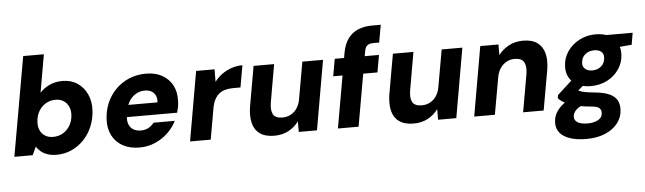

<svg xmlns="http://www.w3.org/2000/svg" viewBox="-54 -938 4660 1388"><g transform="rotate(-5 2275.5 -244.0)"><path d="M326 12Q290 12 261.5 2.5Q233 -7 213 -23.5Q193 -40 181 -60L153 0H20L147 -720H297L249 -445Q278 -477 319.5 -496.5Q361 -516 414 -516Q476 -516 521.5 -485.5Q567 -455 591 -403.5Q615 -352 612 -286Q609 -225 586.5 -170.5Q564 -116 525 -75Q486 -34 435.5 -11Q385 12 326 12ZM312 -119Q352 -119 384 -138Q416 -157 435.5 -190.5Q455 -224 457 -266Q459 -300 446.5 -327Q434 -354 410 -369.5Q386 -385 352 -385Q312 -385 280 -365.5Q248 -346 229 -312.5Q210 -279 208 -235Q206 -201 218.5 -174.5Q231 -148 255 -133.5Q279 -119 312 -119Z M928 12Q858 12 807 -16Q756 -44 730 -95Q704 -146 708 -214Q711 -276 734.5 -330.5Q758 -385 799.5 -427Q841 -469 897 -492.5Q953 -516 1020 -516Q1089 -516 1138 -488Q1187 -460 1212 -411.5Q1237 -363 1234 -299Q1234 -276 1229.5 -254.5Q1225 -233 1220 -215H812L828 -302H1085Q1088 -332 1078 -352.5Q1068 -373 1048 -384Q1028 -395 1001 -395Q969 -395 940 -380Q911 -365 890.5 -335Q870 -305 862 -259L857 -229Q851 -195 859.5 -168Q868 -141 890.5 -125.5Q913 -110 948 -110Q981 -110 1004.5 -123.5Q1028 -137 1044 -158H1198Q1174 -110 1133.5 -71.5Q1093 -33 1040.5 -10.5Q988 12 928 12Z M1295 0 1383 -504H1517L1516 -413Q1540 -445 1571.5 -467.5Q1603 -490 1640.5 -503Q1678 -516 1720 -516L1692 -357H1641Q1612 -357 1586 -351Q1560 -345 1540 -330Q1520 -315 1506 -290Q1492 -265 1485 -228L1445 0Z M1906 12Q1841 12 1802 -15.5Q1763 -43 1750.5 -94Q1738 -145 1749 -214L1800 -504H1949L1901 -229Q1892 -173 1908.5 -143.5Q1925 -114 1977 -114Q2008 -114 2035 -128Q2062 -142 2080.5 -168.5Q2099 -195 2106 -233L2154 -504H2304L2216 0H2084V-77Q2055 -37 2010 -12.5Q1965 12 1906 12Z M2368 0 2463 -540Q2475 -606 2505 -645.5Q2535 -685 2579 -702.5Q2623 -720 2678 -720H2742L2719 -593H2679Q2648 -593 2633 -581Q2618 -569 2613 -540L2518 0ZM2367 -379 2389 -504H2710L2688 -379Z M2917 12Q2852 12 2813 -15.5Q2774 -43 2761.5 -94Q2749 -145 2760 -214L2811 -504H2960L2912 -229Q2903 -173 2919.5 -143.5Q2936 -114 2988 -114Q3019 -114 3046 -128Q3073 -142 3091.5 -168.5Q3110 -195 3117 -233L3165 -504H3315L3227 0H3095V-77Q3066 -37 3021 -12.5Q2976 12 2917 12Z M3357 0 3445 -504H3577V-427Q3607 -467 3652.5 -491.5Q3698 -516 3756 -516Q3821 -516 3859.5 -488Q3898 -460 3911 -409Q3924 -358 3912 -288L3861 0H3712L3760 -274Q3769 -329 3752 -359.5Q3735 -390 3683 -390Q3652 -390 3625.5 -375.5Q3599 -361 3580.5 -334.5Q3562 -308 3555 -270L3507 0Z M4152 232Q4084 232 4034.5 216Q3985 200 3959 168Q3933 136 3936 89Q3938 46 3963 10.5Q3988 -25 4032.5 -53Q4077 -81 4137 -100L4173 -23Q4121 -9 4098 14Q4075 37 4074 63Q4073 82 4085 95Q4097 108 4119 114.5Q4141 121 4170 121Q4214 121 4245 104.5Q4276 88 4278 55Q4279 32 4264 18Q4249 4 4201 1Q4155 -3 4117.5 -11Q4080 -19 4051 -29.5Q4022 -40 4001.5 -53Q3981 -66 3970 -80L3975 -103L4105 -222L4202 -190L4045 -56L4105 -133Q4115 -126 4125.5 -121Q4136 -116 4151.5 -111.5Q4167 -107 4189.5 -103.5Q4212 -100 4245 -97Q4306 -91 4344 -74.5Q4382 -58 4399.5 -29Q4417 0 4415 42Q4413 97 4379.5 140Q4346 183 4287.5 207.5Q4229 232 4152 232ZM4217 -146Q4159 -146 4119.5 -167Q4080 -188 4060 -224Q4040 -260 4043 -306Q4045 -364 4077.5 -411.5Q4110 -459 4163.5 -487.5Q4217 -516 4282 -516Q4341 -516 4380.5 -494.5Q4420 -473 4439 -437Q4458 -401 4456 -355Q4454 -297 4422 -249.5Q4390 -202 4337 -174Q4284 -146 4217 -146ZM4237 -258Q4276 -258 4302 -281Q4328 -304 4330 -341Q4332 -371 4313 -386.5Q4294 -402 4263 -402Q4223 -402 4196.5 -379.5Q4170 -357 4168 -319Q4166 -290 4185.5 -274Q4205 -258 4237 -258ZM4347 -402 4343 -504H4551L4536 -418Z"/></g></svg>

Font: DM Sans Black
Style: Italic
Weight: 900
Italic angle: -10°
Designer: Colophon Foundry, Jonny Pinhorn
Foundry: Colophon Foundry
Version: Version 4.004;gftools[0.9.30]